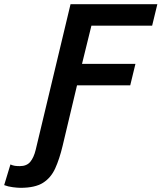

<svg xmlns="http://www.w3.org/2000/svg" viewBox="-145 -713 774 920"><path d="M-47 187Q-61 187 -84 184Q-107 181 -125 174L-95 75Q-84 80 -74 81.5Q-64 83 -50 83Q-17 83 0 62.5Q17 42 26 5L193 -693H609L584 -590H293L248 -407H504L479 -304H224L155 -14Q140 49 119.5 94Q99 139 61 163Q23 187 -47 187Z"/></svg>

Font: Ubuntu Sans Mono SemiBold
Style: Italic
Weight: 600
Italic angle: -13.5°
Monospace: yes
Designer: Dalton Maag Ltd
Foundry: Dalton Maag Ltd
Version: Version 1.006